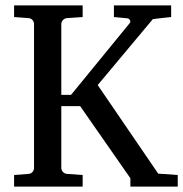

<svg xmlns="http://www.w3.org/2000/svg" viewBox="-20 -691 678 711"><path d="M462.9 0V-30.8L276.9 -297.9H207V-68.8Q207 -61.5 212.6 -54.7Q218.3 -47.9 229 -46.9L286.1 -43V0H32.2V-43L85 -46.9Q95.7 -47.9 100.8 -54.7Q106 -61.5 106 -68.8V-602.1Q106 -609.4 100.8 -616.2Q95.7 -623 85 -624L32.2 -627.9V-670.9H286.1V-627.9L229 -624Q218.3 -623 212.6 -616.2Q207 -609.4 207 -602.1V-339.8H243.2L460.9 -606Q464.4 -610.4 461.2 -616.2Q458 -622.1 453.1 -623L401.9 -627.9V-670.9H613.8V-627.9Q596.2 -626.5 582 -624.5Q569.8 -623 559.1 -621.8Q548.3 -620.6 545.9 -620.1L341.8 -376L565.9 -47.9L638.2 -43V0Z"/></svg>

Font: BabelStone Ogham
Style: Italic
Weight: 400
Italic angle: -30°
Designer: Andrew West
Foundry: BabelStone
Version: Version 2.02 March 14, 2022